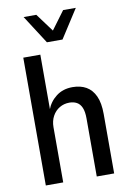

<svg xmlns="http://www.w3.org/2000/svg" viewBox="-99 -982 708 1043"><g transform="rotate(-10 254.5 -461.0)"><path d="M67 0V-705H161V-400H159Q175 -444 212 -472.5Q249 -501 302 -501Q346 -501 377.5 -483Q409 -465 426.5 -427Q444 -389 444 -328V0H348V-320Q348 -358 338.5 -380Q329 -402 311.5 -411.5Q294 -421 271 -421Q241 -421 216.5 -406.5Q192 -392 177.5 -365.5Q163 -339 163 -304V0ZM208 -765 107 -922H177L251 -822L325 -922H395L294 -765Z"/></g></svg>

Font: Nunito Sans 10pt Condensed SemiBold
Style: Regular
Weight: 600
Width: 3
Designer: Vernon Adams
Foundry: Vernon Adams
Version: Version 3.101;gftools[0.9.27]